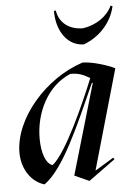

<svg xmlns="http://www.w3.org/2000/svg" viewBox="-53 -754 569 810"><g transform="rotate(-5 232.0 -348.5)"><path d="M293 16 406 -66 401 -73 322 -25 443 -448C409 -465 345 -484 307 -484C147 -432 9 -272 9 -128C9 -60 47 -2 103 14C187 -46 260 -219 339 -395H343L231 -12ZM144 -64C116 -72 99 -119 99 -180C99 -290 153 -400 252 -441C288 -441 307 -432 334 -416C294 -317 204 -112 144 -64ZM320 -560C384 -584 438 -638 454 -710L446 -713C426 -669 378 -636 322 -628C265 -628 222 -659 214 -713L206 -711C206 -623 253 -560 320 -560Z"/></g></svg>

Font: Mazius Display Extra italic
Style: Regular
Weight: 400
Italic angle: -17°
Designer: Alberto Casagrande & Collletttivo
Foundry: Collletttivo
Version: Version 2.000;Glyphs 3.2 (3217)